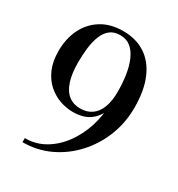

<svg xmlns="http://www.w3.org/2000/svg" viewBox="-181 -879 937 1008"><g transform="rotate(30 287.0 -375.0)"><path d="M105 10V-14.5Q171 -14.5 225.5 -46.5Q280 -78.5 319.8 -132.8Q359.5 -187 381.2 -254.5Q403 -322 403 -392.5L406 -469.5Q406 -522 398.8 -569.5Q391.5 -617 375.5 -654Q359.5 -691 333.8 -712.2Q308 -733.5 270 -733.5Q232 -733.5 208.2 -714.2Q184.5 -695 171.5 -661.8Q158.5 -628.5 153.5 -586.8Q148.5 -545 148.5 -500Q148.5 -430.5 163.8 -384.8Q179 -339 208 -316.8Q237 -294.5 278 -294.5Q319 -294.5 347.5 -314.5Q376 -334.5 391 -373.5Q406 -412.5 406 -469.5H428Q428 -410 410.8 -362.5Q393.5 -315 355.2 -287.2Q317 -259.5 253 -259.5Q214 -259.5 174.8 -273.2Q135.5 -287 102.5 -316Q69.5 -345 49.5 -390.8Q29.5 -436.5 29.5 -500Q29.5 -575 58.5 -633.8Q87.5 -692.5 141.8 -726.2Q196 -760 273 -760Q350 -760 406.2 -723.8Q462.5 -687.5 493.2 -616.2Q524 -545 524 -440Q524 -349 491.8 -267.8Q459.5 -186.5 402 -124Q344.5 -61.5 268.8 -25.8Q193 10 105 10Z"/></g></svg>

Font: Bodoni Moda 9pt Medium
Style: Regular
Weight: 500
Designer: Owen Earl
Foundry: indestructible type
Version: Version 2.005